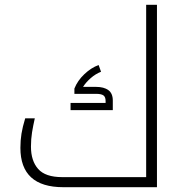

<svg xmlns="http://www.w3.org/2000/svg" viewBox="-20 -780 774 800"><path d="M244 0Q65 0 65 -164Q65 -195 69.5 -223Q74 -251 85 -287H125Q118 -256 113.5 -228.5Q109 -201 109 -169Q109 -110 139 -76Q169 -42 239 -42H589V-760H634V0ZM274 -321V-351H420V-359Q420 -376 411 -382.5Q402 -389 380 -389H290V-411Q303 -444 331.5 -471Q360 -498 391 -509L401 -481Q378 -472 358 -454.5Q338 -437 326 -418H380Q413 -418 431.5 -404.5Q450 -391 450 -361V-321Z"/></svg>

Font: Noto Kufi Arabic ExtraLight
Style: Regular
Weight: 200
Designer: Monotype Design Team, David Williams, Khaled Hosny
Foundry: Google LLC
Version: Version 2.109; ttfautohint (v1.8.4.7-5d5b)